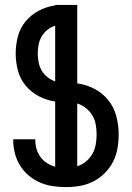

<svg xmlns="http://www.w3.org/2000/svg" viewBox="-20 -755 540 783"><path d="M249 8Q222 8 195 4Q168 0 143.5 -10.5Q119 -21 98 -38.5Q77 -56 62.5 -79Q48 -102 41 -128.5Q34 -155 34 -182V-187H124V-184Q124 -165 129 -147.5Q134 -130 145 -115Q156 -100 171.5 -90Q187 -80 205 -75V-341Q170 -346 138.5 -362.5Q107 -379 84.5 -406Q62 -433 53 -467.5Q44 -502 44 -537Q44 -572 53 -606.5Q62 -641 84.5 -668Q107 -695 138.5 -711.5Q170 -728 205 -733V-735H295V-415Q332 -410 365.5 -392.5Q399 -375 422 -346Q445 -317 454.5 -280.5Q464 -244 464 -207Q464 -178 459 -149.5Q454 -121 441 -95.5Q428 -70 407 -49Q386 -28 360.5 -15Q335 -2 306.5 3Q278 8 249 8ZM205 -423V-650Q188 -645 173.5 -633.5Q159 -622 150 -606.5Q141 -591 137.5 -573Q134 -555 134 -537Q134 -519 137.5 -501Q141 -483 150 -467.5Q159 -452 173.5 -440.5Q188 -429 205 -423ZM295 -77Q314 -83 330.5 -96.5Q347 -110 357 -128Q367 -146 370.5 -166.5Q374 -187 374 -207Q374 -227 370.5 -247Q367 -267 356.5 -284.5Q346 -302 330 -314.5Q314 -327 295 -333Z"/></svg>

Font: Iosevka Semibold
Style: Regular
Weight: 600
Monospace: yes
Designer: Belleve Invis
Foundry: Belleve Invis
Version: Version 33.2.3; ttfautohint (v1.8.4)